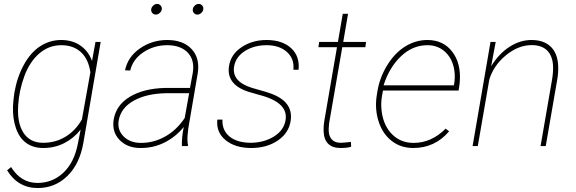

<svg xmlns="http://www.w3.org/2000/svg" viewBox="-20 -741 2922 974"><path d="M52.7 -269.5Q66.4 -349.1 100.8 -412.1Q135.3 -475.1 184.1 -506.6Q232.9 -538.1 290.5 -538.1Q347.7 -538.1 388.4 -509.5Q429.2 -481 446.8 -431.6L464.4 -528.3H490.7L403.3 -18.6Q384.8 90.3 322 151.6Q259.3 212.9 171.4 212.9Q71.3 212.9 16.1 123L36.1 106.4Q86.4 187 169.9 187Q246.1 187 301 135.5Q356 84 374.5 -9.8L389.2 -83.5Q354 -39.1 305.4 -14.6Q256.8 9.8 199.7 9.8Q147.9 9.8 112.8 -15.9Q77.6 -41.5 60.8 -91.1Q43.9 -140.6 45.9 -200.2Q46.9 -228 52.7 -269.5ZM72.3 -207.5Q65.9 -118.7 98.9 -67.6Q131.8 -16.6 198.7 -16.6Q261.7 -16.6 312.5 -47.6Q363.3 -78.6 395.5 -134.8L438.5 -374.5Q428.7 -441.4 390.4 -476.6Q352.1 -511.7 290.5 -511.7Q228 -511.7 179.2 -469.7Q130.4 -427.7 103.5 -354.5Q76.7 -281.2 72.3 -207.5Z M902.8 0Q901.4 -43 912.1 -96.7Q871.1 -46.4 814.7 -18.1Q758.3 10.3 692.4 9.8Q626 9.8 586.4 -31.2Q546.9 -72.3 556.6 -133.8Q568.8 -208.5 639.4 -250.5Q710 -292.5 818.4 -294.9H943.8L958 -372.1Q968.3 -437 932.1 -474.4Q896 -511.7 828.1 -511.7Q761.7 -511.7 708 -476.3Q654.3 -440.9 640.6 -383.3L614.3 -384.3Q627.9 -452.1 689.5 -495.1Q751 -538.1 828.1 -538.1Q908.7 -538.1 951.7 -492.4Q994.6 -446.8 983.4 -371.1L935.1 -88.9L931.6 -55.7Q929.2 -29.8 933.6 -4.4L933.1 0ZM691.9 -16.1Q757.3 -15.1 816.4 -47.6Q875.5 -80.1 917 -142.6L939.5 -268.1H821.3Q722.7 -266.1 658.4 -230.2Q594.2 -194.3 582.5 -131.8Q573.7 -83.5 605.7 -50.3Q637.7 -17.1 691.9 -16.1ZM747.1 -694.3Q748.5 -704.6 757.6 -712.9Q766.6 -721.2 776.9 -721.2Q788.1 -721.2 795.2 -712.6Q802.2 -704.1 800.8 -693.4Q799.3 -683.1 790 -675Q780.8 -667 770.5 -667Q759.3 -667 752.4 -675.3Q745.6 -683.6 747.1 -694.3ZM958 -694.3Q959.5 -704.6 968.3 -712.9Q977.1 -721.2 987.8 -721.2Q999 -721.2 1006.1 -712.6Q1013.2 -704.1 1011.2 -693.4Q1009.8 -683.1 1000.7 -675Q991.7 -667 981.4 -667Q970.2 -667 963.4 -675.3Q956.5 -683.6 958 -694.3Z M1428.2 -129.4Q1445.8 -221.2 1294.4 -259.8L1240.2 -275.4Q1127.9 -312 1141.6 -404.8Q1150.4 -464.8 1205.1 -501.5Q1259.8 -538.1 1332 -538.1Q1411.6 -538.1 1456.5 -497.1Q1501.5 -456.1 1494.6 -387.2H1468.3Q1474.1 -442.9 1435.5 -477.3Q1397 -511.7 1332.5 -511.7Q1270 -511.7 1223.6 -482.9Q1177.2 -454.1 1168 -405.8Q1153.3 -328.1 1257.8 -295.4L1330.6 -274.4L1355 -266.1Q1468.8 -224.6 1454.6 -128.9Q1445.3 -65.9 1389.2 -28.1Q1333 9.8 1254.9 9.8Q1173.3 9.8 1124.5 -30Q1075.7 -69.8 1082.5 -134.3H1108.4Q1106 -79.6 1144.8 -48.1Q1183.6 -16.6 1254.4 -16.6Q1321.8 -18.1 1370.6 -49.1Q1419.4 -80.1 1428.2 -129.4Z M1745.6 -670.9 1721.2 -528.3H1836.9L1833.5 -501.5H1716.3L1649.4 -114.7L1647.5 -87.9Q1646 -54.7 1661.1 -35.9Q1676.3 -17.1 1707 -16.6Q1720.7 -16.6 1760.3 -21L1761.2 3.9Q1738.8 9.8 1708 9.8Q1625 9.8 1621.6 -75.7Q1620.6 -100.6 1625 -126.5L1689.5 -501.5H1595.2L1599.1 -528.3H1694.3L1718.8 -670.9Z M2076.7 9.8Q2013.2 9.8 1967.3 -25.9Q1921.4 -61.5 1901.1 -123.3Q1880.9 -185.1 1890.6 -252.9L1894.5 -277.3Q1906.2 -348.6 1944.6 -410.6Q1982.9 -472.7 2035.6 -505.4Q2088.4 -538.1 2148.4 -538.1Q2228.5 -538.1 2273.9 -479Q2319.3 -419.9 2312.5 -327.6L2311 -312.5L2306.6 -281.7H1922.9L1917.5 -252.9Q1910.6 -211.9 1917 -169.9Q1927.7 -100.1 1970.5 -58.3Q2013.2 -16.6 2076.2 -16.1Q2167.5 -15.1 2240.7 -88.4L2258.3 -74.7Q2186 9.8 2076.7 9.8ZM2148.4 -511.7Q2073.2 -511.7 2013.9 -455.3Q1954.6 -398.9 1925.8 -308.1H2282.2L2283.7 -314.5Q2290 -349.6 2284.7 -384.8Q2275.9 -442.4 2239 -477.1Q2202.1 -511.7 2148.4 -511.7Z M2471.7 -405.3Q2511.2 -469.2 2564.9 -503.7Q2618.7 -538.1 2675.8 -538.1Q2736.3 -538.1 2771 -506.8Q2805.7 -475.6 2811 -416.5Q2814 -379.4 2807.1 -338.9L2748.5 0H2722.2L2780.8 -338.9Q2786.6 -373 2785.6 -406.2Q2783.2 -458 2755.1 -485.4Q2727.1 -512.7 2674.8 -512.2Q2607.9 -511.2 2546.1 -460.2Q2484.4 -409.2 2462.4 -338.4L2403.8 0H2377.4L2468.3 -528.3H2494.6Z"/></svg>

Font: Roboto Thin
Style: Italic
Weight: 250
Italic angle: -12°
Designer: Google
Version: Version 2.134; 2016